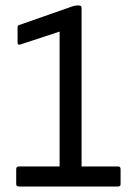

<svg xmlns="http://www.w3.org/2000/svg" viewBox="-20 -679 475 699"><path d="M49 0Q39 0 39 -9V-63Q39 -73 49 -73H197V-564L54 -517Q44 -514 44 -524V-579Q44 -587 50 -588L247 -657Q255 -659 260 -659H268Q277 -659 277 -650V-73H410Q419 -73 419 -63V-9Q419 0 410 0Z"/></svg>

Font: Sofia Sans Semi Condensed
Style: Regular
Weight: 400
Designer: Botio Nikoltchev, Ani Petrova
Foundry: lettersoup
Version: Version 4.100; ttfautohint (v1.8.4.7-5d5b)